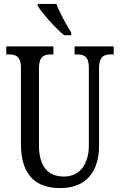

<svg xmlns="http://www.w3.org/2000/svg" viewBox="-20 -951 613 981"><path d="M308 -771H344V-784C321 -822 284 -886 268 -931H173V-921C193 -886 263 -807 308 -771ZM288 10C419 10 486 -73 486 -206V-601C486 -664 512 -673 550 -673H561V-714H361V-673H371C409 -673 434 -664 434 -605V-208C434 -118 392 -49 307 -49C231 -49 179 -93 179 -210V-601C179 -664 205 -673 243 -673H253V-714H12V-673H23C60 -673 87 -664 87 -605V-216C87 -53 165 10 288 10Z"/></svg>

Font: Noto Serif Sinhala ExtraCondensed
Style: Regular
Weight: 400
Width: 2
Designer: Jelle Bosma - Monotype Design Team
Foundry: Monotype Imaging Inc.
Version: Version 2.007